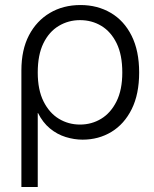

<svg xmlns="http://www.w3.org/2000/svg" viewBox="-20 -543 612 763"><path d="M65 200V-263Q65 -345 95 -402.5Q125 -460 178 -491.5Q231 -523 300 -523Q367 -523 420 -492Q473 -461 503 -401Q533 -341 533 -255Q533 -169 503.5 -109.5Q474 -50 423 -19Q372 12 308 12Q275 12 241 1.5Q207 -9 178.5 -32.5Q150 -56 131 -94H130V200ZM298 -48Q344 -48 382 -71Q420 -94 443 -140Q466 -186 466 -255Q466 -325 443.5 -371Q421 -417 383 -440Q345 -463 298 -463Q252 -463 213.5 -440Q175 -417 152.5 -371Q130 -325 130 -255Q130 -186 153 -140Q176 -94 214 -71Q252 -48 298 -48Z"/></svg>

Font: TikTok Sans 24pt Light
Style: Regular
Weight: 300
Version: Version 4.000